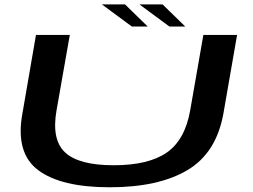

<svg xmlns="http://www.w3.org/2000/svg" viewBox="-20 -830 1127 854"><path d="M468 3Q685 3 813.5 -73.2Q942 -149.5 973.5 -324L1034.5 -674.5H884.5L826 -339.5Q803 -208 721.8 -151.5Q640.5 -95 485.5 -95Q331 -95 269.8 -151.8Q208.5 -208.5 231.5 -339.5L290.5 -674.5H140L79.5 -324Q48 -149.5 149.8 -73.2Q251.5 3 468 3ZM733.5 -712H804L703 -810.5H600ZM566.5 -712H637L536 -810.5H433Z"/></svg>

Font: Anybody ExtraExpanded Medium
Style: Italic
Weight: 500
Width: 8
Italic angle: -10°
Version: Version 1.113;gftools[0.9.25]